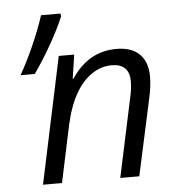

<svg xmlns="http://www.w3.org/2000/svg" viewBox="-52 -762 748 811"><g transform="rotate(-5 322.5 -357.0)"><path d="M211.4 -536.1H276.9L261.7 -435.1H265.1Q301.8 -490.2 349.1 -517.3Q396.5 -544.4 456.5 -544.4Q520.5 -544.4 554.2 -511Q587.9 -477.5 587.9 -415Q587.9 -376 575.7 -320.8L505.9 0H425.3L495.6 -329.6Q505.4 -370.6 505.4 -403.8Q505.4 -439.5 486.6 -458.5Q467.8 -477.5 430.7 -477.5Q385.3 -477.5 345.5 -450.4Q305.7 -423.3 277.8 -374.5Q247.1 -321.3 229.5 -241.7L178.2 0H97.7ZM151.9 -713.9H233.9L236.3 -703.1Q214.8 -651.4 179.4 -588.9Q144 -526.4 104 -469.2H43.5Q73.2 -521 102.1 -585.7Q130.9 -650.4 151.9 -713.9Z"/></g></svg>

Font: Viking Open Sans
Style: Italic
Weight: 400
Italic angle: -12°
Foundry: Ascender Corporation
Version: Version 2.000